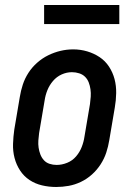

<svg xmlns="http://www.w3.org/2000/svg" viewBox="-20 -738 540 766"><path d="M204 8Q175 8 147.5 1.5Q120 -5 97.5 -20Q75 -35 60 -58Q45 -81 38 -108Q31 -135 32 -164Q33 -193 37 -221L59 -351Q63 -376 71 -400.5Q79 -425 93.5 -447.5Q108 -470 128.5 -488Q149 -506 172.5 -517.5Q196 -529 221 -535Q246 -541 272 -541Q301 -541 328 -533Q355 -525 377.5 -510Q400 -495 415 -472Q430 -449 437 -422.5Q444 -396 443.5 -366.5Q443 -337 438 -309L416 -179Q412 -154 404 -129.5Q396 -105 381.5 -82.5Q367 -60 347 -42Q327 -24 303 -12.5Q279 -1 254 3.5Q229 8 204 8ZM206 -80Q227 -80 248 -88.5Q269 -97 283.5 -114Q298 -131 306 -151.5Q314 -172 317 -193L339 -323Q341 -338 342 -352.5Q343 -367 341 -381.5Q339 -396 334 -409Q329 -422 319.5 -431.5Q310 -441 296 -445.5Q282 -450 267 -450Q246 -450 226 -441Q206 -432 191.5 -415Q177 -398 169 -378Q161 -358 158 -337L136 -207Q134 -192 133 -177.5Q132 -163 134 -149Q136 -135 141 -122Q146 -109 155 -99Q164 -89 177.5 -84.5Q191 -80 206 -80ZM156 -642V-718H456V-642Z"/></svg>

Font: Iosevka Slab Semibold Oblique
Style: Regular
Weight: 600
Italic angle: -9°
Monospace: yes
Designer: Belleve Invis
Foundry: Belleve Invis
Version: Version 11.1.1; ttfautohint (v1.8.3)